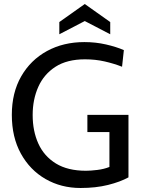

<svg xmlns="http://www.w3.org/2000/svg" viewBox="-20 -924 712 958"><path d="M382 14Q285 14 207.2 -30.8Q129.5 -75.5 84.2 -157.5Q39 -239.5 39 -351Q39 -461.5 85.8 -543Q132.5 -624.5 214.2 -669.2Q296 -714 401 -714Q457.5 -714 508.8 -702.2Q560 -690.5 598 -674L589 -591Q548 -607 502 -617.5Q456 -628 404 -628Q314.5 -628 256.8 -590.8Q199 -553.5 171 -490.5Q143 -427.5 143 -350Q143 -270 171.5 -207.2Q200 -144.5 259 -108.2Q318 -72 409 -72Q431.5 -72 465 -76Q498.5 -80 526 -91V-265H416V-351H621V-39Q580 -16.5 519 -1.2Q458 14 382 14ZM276 -753V-814L403 -904L530 -814V-753L403 -819Z"/></svg>

Font: Cabin Resolve
Style: Regular-Resolve
Weight: 400
Designer: Pablo Impallari
Foundry: Pablo Impallari. http://www.impallari.com Igino Marini. http://www.ikern.com
Version: Version 3.001